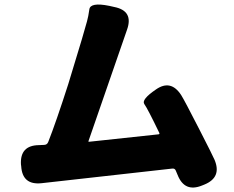

<svg xmlns="http://www.w3.org/2000/svg" viewBox="-20 -807 1040 852"><path d="M877 16Q799 48 768 -31L760 -50Q756 -60 745 -59L164 6Q79 15 74 -70L73 -77Q68 -162 153 -163L175 -164Q189 -164 194 -177Q229 -266 283 -434L343 -632Q355 -672 366 -712Q372 -733 376.5 -765.5Q381 -798 465 -781L487 -776Q573 -759 544 -676L373 -182Q371 -177 376 -178L684 -211Q689 -212 687 -217Q635 -325 620.5 -345Q606 -365 672 -410Q738 -456 784 -385Q798 -363 864 -234Q926 -113 932 -98Q965 -20 887 12Z"/></svg>

Font: Resource Han Rounded JP Heavy
Style: Regular
Weight: 900
Designer: Cyano Hao (round all glyphs); Ryoko NISHIZUKA 西塚涼子 (kana, bopomofo & ideographs); Paul D. Hunt (Latin, Greek & Cyrillic)
Foundry: Cyano Hao
Version: 0.990